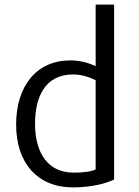

<svg xmlns="http://www.w3.org/2000/svg" viewBox="-20 -800 601 833"><path d="M475 -21C439 -4 378 13 296 13C142 13 50 -94 50 -259C50 -429 140 -538 285 -538C331 -538 369 -525 395 -513V-780H475ZM395 -65V-452C373 -463 338 -477 297 -477C174 -477 132 -377 132 -263C132 -135 189 -51 299 -51C347 -51 377 -56 395 -65Z"/></svg>

Font: Repo Regular
Style: Regular
Weight: 400
Designer: Stefan Peev
Foundry: Context Ltd
Version: Version 1.502